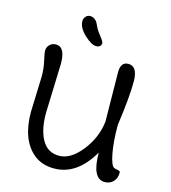

<svg xmlns="http://www.w3.org/2000/svg" viewBox="-141 -1103 1100 1232"><g transform="rotate(15 409.5 -487.5)"><path d="M202 -646 191 -314Q191 -205 228.5 -138.5Q266 -72 342.5 -72Q419 -72 490 -161.5Q561 -251 574 -360L570 -688Q570 -757 621 -757Q683 -757 683 -655Q683 -553 656 -360Q656 -250 670.5 -173.5Q685 -97 706 -88Q714 -84 725.5 -82.5Q737 -81 742 -78Q747 -75 747 -67Q747 -30 725 -7.5Q703 15 669 15Q584 15 584 -158Q484 15 332 15Q251 15 196 -30Q96 -114 96 -297L104 -536Q104 -590 93 -636Q82 -682 82 -702.5Q82 -723 98 -740Q114 -757 140 -757Q202 -757 202 -646ZM264 -946Q264 -963 275.5 -976.5Q287 -990 304.5 -990Q322 -990 334.5 -980.5Q347 -971 352.5 -961.5Q358 -952 367 -932Q376 -912 400 -882.5Q424 -853 424 -841Q424 -829 415.5 -821Q407 -813 391 -813Q359 -813 311.5 -857.5Q264 -902 264 -946Z"/></g></svg>

Font: Delius Unicase
Style: Regular
Weight: 400
Designer: Natalia Raices
Foundry: Natalia Raices
Version: Version 1.002